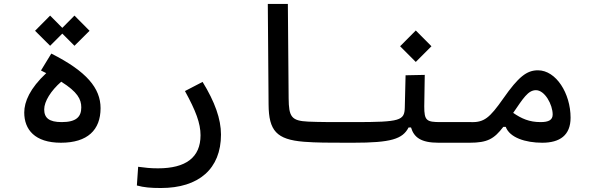

<svg xmlns="http://www.w3.org/2000/svg" viewBox="-20 -713 2970 963"><path d="M285.6 2.9C418.9 2.9 484.4 -61 484.4 -170.4C484.4 -270.5 414.6 -355 237.3 -444.3L185.5 -359.4C194.8 -355 203.6 -350.6 211.9 -346.2C130.4 -270 101.6 -203.1 101.6 -148.4C101.6 -63.5 154.3 2.9 285.6 2.9ZM287.1 -303.2C368.7 -252 387.7 -215.3 387.7 -174.3C387.7 -127.4 362.8 -100.6 289.6 -100.6C225.1 -100.6 201.7 -122.1 201.7 -164.6C201.7 -204.1 235.4 -258.3 287.1 -303.2ZM353.5 -483.4 429.2 -558.6 353.5 -634.8 292.5 -573.2 231.4 -634.8 155.8 -558.6 231.4 -483.4 292.5 -544.4Z M787.1 230C977.1 230 1088.4 133.8 1088.4 -38.1C1088.4 -116.2 1057.6 -202.1 996.1 -302.2L907.7 -256.3C961.9 -157.7 985.8 -94.7 985.8 -34.7C985.8 76.7 912.1 131.3 772.5 131.3C733.4 131.3 710 128.4 672.9 123.5L666.5 217.3C702.6 227.1 734.9 230 787.1 230Z M1752 2.9C1772 2.9 1784.7 -12.7 1784.7 -54.2C1784.7 -84.5 1776.9 -100.6 1757.8 -100.6C1744.6 -100.6 1731.9 -100.6 1719.7 -100.6C1639.2 -100.6 1583 -100.6 1525.9 -103C1440.9 -106.9 1428.7 -127.4 1427.7 -220.2L1423.8 -693.4H1323.2L1327.1 -188.5C1328.1 -57.1 1367.2 -13.2 1503.9 -2C1567.4 2.9 1632.3 2.9 1714.4 2.9C1726.6 2.9 1738.8 2.9 1752 2.9Z M1752 2.9C1941.4 2.9 1999.5 -15.6 2029.3 -73.7H2041.5C2056.2 -24.4 2090.8 2.9 2179.2 2.9H2337.9C2361.3 2.9 2380.4 -10.3 2380.4 -56.2C2380.4 -81.1 2368.7 -100.6 2343.8 -100.6H2190.4C2119.1 -100.6 2107.9 -107.9 2107.9 -179.2L2110.4 -337.4L2014.2 -335.4L2010.3 -174.3C2008.8 -108.4 1988.8 -100.6 1757.8 -100.6ZM2065.4 -402.3 2144 -481 2065.4 -560.1 1986.8 -481Z M2335 2.9C2424.8 2.9 2458 -16.1 2504.4 -76.7H2516.6C2536.1 -22.9 2615.2 2.9 2699.7 2.9C2788.1 2.9 2841.8 -34.7 2841.8 -122.6C2841.8 -244.6 2769 -360.4 2678.2 -360.4C2622.1 -360.4 2580.6 -328.1 2504.4 -219.2C2434.6 -119.6 2408.2 -100.1 2343.8 -100.1C2320.8 -100.1 2309.6 -88.4 2309.6 -56.2C2309.6 -12.7 2317.4 2.9 2335 2.9ZM2553.7 -147C2554.2 -147 2554.2 -147.5 2554.7 -147.9C2603.5 -218.8 2628.4 -260.7 2668 -260.7C2712.9 -260.7 2752 -188 2752 -138.7C2752 -111.3 2731.9 -100.6 2691.4 -100.6C2634.3 -100.6 2595.7 -118.2 2553.7 -147Z"/></svg>

Font: Cascadia Code PL
Style: Regular
Weight: 400
Monospace: yes
Designer: Aaron Bell
Foundry: Saja Typeworks
Version: Version 2404.023